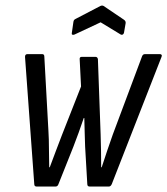

<svg xmlns="http://www.w3.org/2000/svg" viewBox="-20 -686 615 706"><path d="M115 0Q106 0 106 -9L72 -477Q72 -487 81 -487H135Q143 -487 143 -478L158 -206Q160 -175 160 -138Q160 -101 161 -71H163Q174 -101 185.5 -131Q197 -161 208 -190L278 -368L273 -468Q272 -477 281 -477H331Q338 -477 340 -469L350 -192Q351 -161 351.5 -131.5Q352 -102 352 -71H354Q364 -101 374 -131.5Q384 -162 395 -192L502 -478Q505 -487 513 -487H568Q572 -487 574 -484.5Q576 -482 574 -477L391 -9Q387 0 380 0H310Q301 0 301 -9L293 -147Q292 -167 291.5 -195.5Q291 -224 290 -252H288Q279 -225 269.5 -199Q260 -173 250 -147L195 -9Q192 0 184 0ZM254 -559Q249 -557 246 -558.5Q243 -560 244 -564L250 -606Q251 -611 253 -613Q255 -615 259 -617L349 -664Q356 -667 361 -664L435 -614Q443 -609 442 -601L436 -566Q435 -561 431.5 -559Q428 -557 424 -559L350 -604Z"/></svg>

Font: Sofia Sans Condensed
Style: Italic
Weight: 400
Italic angle: -9°
Designer: Botio Nikoltchev, Ani Petrova
Foundry: lettersoup
Version: Version 4.101